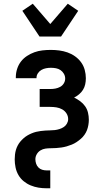

<svg xmlns="http://www.w3.org/2000/svg" viewBox="-20 -796 540 1031"><path d="M230 215Q208 215 186.5 211.5Q165 208 144.5 199.5Q124 191 107 177Q90 163 79 144Q68 125 63.5 103Q59 81 59 60Q59 47 60.5 34Q62 21 65.5 9Q69 -3 75 -14.5Q81 -26 89 -35.5Q97 -45 106.5 -53.5Q116 -62 127 -68.5Q138 -75 150 -80Q162 -85 174 -88Q186 -91 198.5 -92.5Q211 -94 224 -95Q237 -96 249.5 -96Q262 -96 274.5 -97.5Q287 -99 299.5 -103Q312 -107 322.5 -114Q333 -121 339.5 -132.5Q346 -144 346 -156Q346 -173 337 -187Q328 -201 313.5 -209Q299 -217 282.5 -219.5Q266 -222 250 -222H193V-318H250Q264 -318 277.5 -320.5Q291 -323 303 -329.5Q315 -336 322.5 -348Q330 -360 330 -374Q330 -388 323 -400Q316 -412 305 -419.5Q294 -427 280.5 -429.5Q267 -432 253 -432Q240 -432 227 -429.5Q214 -427 202.5 -420.5Q191 -414 183.5 -402.5Q176 -391 176 -378V-376H65V-382Q65 -404 72 -426Q79 -448 92.5 -465.5Q106 -483 125 -495.5Q144 -508 165 -515.5Q186 -523 208.5 -525.5Q231 -528 253 -528Q276 -528 298.5 -525Q321 -522 342.5 -514.5Q364 -507 383 -493.5Q402 -480 415.5 -461.5Q429 -443 435 -420.5Q441 -398 441 -376Q441 -359 437.5 -343Q434 -327 425.5 -313.5Q417 -300 404.5 -289.5Q392 -279 378 -272Q395 -264 410.5 -252.5Q426 -241 437 -225.5Q448 -210 452.5 -191Q457 -172 457 -153Q457 -139 454.5 -124.5Q452 -110 447 -97Q442 -84 433.5 -72Q425 -60 414 -50.5Q403 -41 391 -33Q379 -25 365.5 -19.5Q352 -14 338 -10Q324 -6 310 -4Q296 -2 281.5 -1Q267 0 252.5 0Q238 0 224 2Q210 4 197.5 11.5Q185 19 177.5 32Q170 45 170 59Q170 71 174 83Q178 95 186.5 103.5Q195 112 206.5 115.5Q218 119 230 119H250V215ZM192 -600 100 -738 156 -776 250 -667 344 -776 400 -738 308 -600Z"/></svg>

Font: Iosevka Term Curly
Style: Bold
Weight: 700
Designer: Belleve Invis
Foundry: Belleve Invis
Version: Version 32.3.0